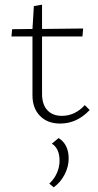

<svg xmlns="http://www.w3.org/2000/svg" viewBox="-20 -522 418 822"><path d="M364 -51Q309 7 238 7Q183 7 151 -26Q119 -59 119 -114V-366H29L32 -397L119 -398L125 -496L160 -502V-398L336 -400L333 -366H160V-120Q160 -75 182.5 -50.5Q205 -26 245 -26Q301 -26 343 -72ZM274 157Q274 191 257 224.5Q240 258 210 280L191 264Q212 245 223.5 219Q235 193 235 166Q235 114 202 93L231 69Q274 96 274 157Z"/></svg>

Font: Ysabeau Infant Light
Style: Regular
Weight: 300
Designer: Christian Thalmann (Catharsis Fonts)
Version: Version 0.003